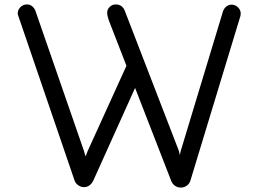

<svg xmlns="http://www.w3.org/2000/svg" viewBox="-20 -834 1167 867"><path d="M1067 -775Q1067 -767 1066 -763L840 -19Q836 -5 824 4Q812 13 796 13Q781 13 769 4Q757 -5 752 -20L590 -437L402 -20Q395 -5 384 3Q373 11 360 11Q345 11 332.5 2Q320 -7 316 -21L62 -764Q60 -768 60 -775Q61 -791 73 -802.5Q85 -814 102 -814Q115 -814 125 -806Q135 -798 140 -785L360 -150Q362 -139 367 -128L375 -150L551 -537L471 -743Q464 -763 464 -777Q464 -792 475.5 -803Q487 -814 502 -814Q533 -814 544 -784L788 -152L792 -134L796 -152L987 -783Q992 -797 1002.5 -805Q1013 -813 1026 -813Q1042 -813 1054 -801.5Q1066 -790 1067 -775Z"/></svg>

Font: Tsukimi Rounded Medium
Style: Regular
Weight: 500
Designer: Takashi Funayama
Foundry: Takashi Funayama
Version: Version 1.032; ttfautohint (v1.8.3)